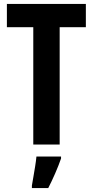

<svg xmlns="http://www.w3.org/2000/svg" viewBox="-20 -734 471 975"><path d="M283 0H149V-596H15V-714H416V-596H283ZM290 71Q277 108 260 147Q243 186 225 221H142V208Q145 191 149.5 164.5Q154 138 158.5 110.5Q163 83 165 61H290Z"/></svg>

Font: Noto Sans Gujarati UI ExtraCondensed
Style: Bold
Weight: 700
Width: 2
Designer: Jelle Bosma - Monotype Design Team, Universal Thirst
Foundry: Monotype Imaging Inc.
Version: Version 2.106; ttfautohint (v1.8.4.7-5d5b)